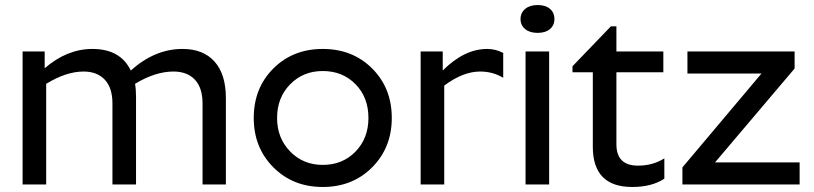

<svg xmlns="http://www.w3.org/2000/svg" viewBox="-20 -735 3245 765"><path d="M313 -450Q244 -450 164 -401V0H70V-530H158V-463Q247 -540 348 -540Q460 -540 501 -454Q597 -540 707 -540Q790 -540 835 -489.5Q880 -439 880 -344V0H787V-323Q787 -385 756.5 -417.5Q726 -450 671 -450Q599 -450 518 -401Q522 -380 522 -349V0H428V-323Q428 -385 397.5 -417.5Q367 -450 313 -450Z M1541 -265Q1541 -384 1463 -462Q1385 -540 1266 -540Q1147 -540 1069 -462Q991 -384 991 -265Q991 -147 1069 -68.5Q1147 10 1266 10Q1385 10 1463 -68.5Q1541 -147 1541 -265ZM1266 -78Q1188 -78 1136 -131.5Q1084 -185 1084 -265Q1084 -346 1136 -399Q1188 -452 1266 -452Q1345 -452 1396.5 -399.5Q1448 -347 1448 -265Q1448 -184 1396.5 -131Q1345 -78 1266 -78Z M1656 -530H1744V-454Q1830 -540 1921 -540Q1955 -540 1985 -524V-425Q1944 -450 1893 -450Q1825 -450 1750 -394V0H1656Z M2074 -530H2168V0H2074ZM2189 -659Q2189 -634 2171 -619Q2153 -604 2122 -604Q2091 -604 2072.5 -619Q2054 -634 2054 -659Q2054 -684 2072.5 -699.5Q2091 -715 2122 -715Q2153 -715 2171 -700Q2189 -685 2189 -659Z M2627 -23Q2577 10 2499 10Q2342 10 2342 -150V-447H2261V-471L2414 -630H2436V-530H2623V-447H2436V-160Q2436 -75 2522 -75Q2581 -75 2627 -104Z M3166 0H2699V-68L3014 -442H2719V-530H3146V-462L2829 -88H3166Z"/></svg>

Font: Roundo Medium
Style: Regular
Weight: 500
Designer: Namrata Goyal (Gurmukhi), Shiva Nallaperumal (Latin)
Foundry: Indian Type Foundry
Version: Version 1.000;PS 1.0;hotconv 1.0.88;makeotf.lib2.5.647800